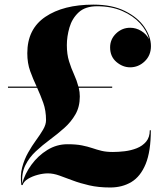

<svg xmlns="http://www.w3.org/2000/svg" viewBox="-20 -780 696 830"><path d="M98 -550Q98 -654.5 176 -707.2Q254 -760 384 -760Q465 -760 520.5 -732.2Q576 -704.5 604.2 -663Q632.5 -621.5 632.5 -580.5Q632.5 -540.5 605.5 -514.8Q578.5 -489 542.5 -489Q510.5 -489 483.2 -512.2Q456 -535.5 456 -575Q456 -610.5 481.8 -635.2Q507.5 -660 542.5 -660Q568.5 -660 591 -646Q613.5 -632 624 -611Q615 -647 585.2 -679.5Q555.5 -712 508.5 -732.5Q461.5 -753 400 -753Q348.5 -753 320 -726.5Q291.5 -700 280.2 -661Q269 -622 269 -585Q269 -545.5 278.5 -515Q288 -484.5 300 -458.5Q312 -432.5 319 -405.5H465V-400.5H320.5Q325 -381.5 325 -363Q325 -318.5 306.2 -285.8Q287.5 -253 258 -226.8Q228.5 -200.5 196 -176.5Q163.5 -152.5 135 -126Q106.5 -99.5 89.8 -66Q73 -32.5 76 13Q87.5 -29 116 -68Q144.5 -107 184.8 -131.8Q225 -156.5 271.5 -156.5Q309 -156.5 334 -151.5Q359 -146.5 378.8 -139.8Q398.5 -133 419 -128Q439.5 -123 468 -123Q491.5 -123 519 -126.2Q546.5 -129.5 571.2 -139.2Q596 -149 611.8 -167.8Q627.5 -186.5 627.5 -217H632Q632 -125.5 609.8 -71.2Q587.5 -17 548 6.8Q508.5 30.5 456.5 30.5Q405.5 30.5 365.5 21.2Q325.5 12 294 0Q262.5 -12 236.5 -21.2Q210.5 -30.5 187 -30.5Q166.5 -30.5 143 -24.2Q119.5 -18 101 -6.8Q82.5 4.5 77.5 20H72.5Q66.5 -21.5 75.8 -56.2Q85 -91 101.5 -120.2Q118 -149.5 136 -174Q154 -198.5 166.5 -220Q179 -241.5 179 -260.5Q179 -302 167 -335.5Q155 -369 140.5 -400.5H14.5V-405.5H138.5Q123 -438 110.5 -472.5Q98 -507 98 -550Z"/></svg>

Font: Bodoni* 36pt
Style: Bold
Weight: 700
Version: Version 2.3